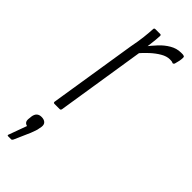

<svg xmlns="http://www.w3.org/2000/svg" viewBox="-252 -508 745 745"><g transform="rotate(45 120.5 -136.0)"><path d="M29 0Q22 0 23 -7L80 -367Q87 -402 90 -429Q93 -456 94 -476Q94 -482 101 -482H127Q132 -482 132 -476Q131 -454 127.5 -428Q124 -402 122 -386L123 -382L64 -7Q63 0 57 0ZM114 -363 119 -406Q134 -425 151.5 -444Q169 -463 190.5 -475.5Q212 -488 235 -488Q239 -488 243.5 -488Q248 -488 252 -486Q255 -485 255 -480Q255 -471 253 -461Q251 -451 248 -441Q245 -435 240 -436Q237 -438 233 -438.5Q229 -439 223 -439Q206 -439 187 -428Q168 -417 149.5 -400Q131 -383 114 -363ZM-9 216Q-16 216 -13 210L14 136Q5 134 1 127.5Q-3 121 -1 108L0 98Q4 71 29 71Q43 71 50.5 78Q58 85 56 99L54 109Q53 117 50 125Q47 133 43 144L14 210Q11 216 7 216Z"/></g></svg>

Font: Sofia Sans Extra Condensed Light
Style: Italic
Weight: 300
Italic angle: -9°
Version: Version 4.100